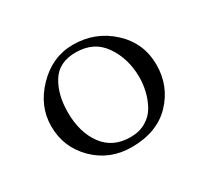

<svg xmlns="http://www.w3.org/2000/svg" viewBox="-105 -603 814 765"><g transform="rotate(-30 302.5 -220.5)"><path d="M297 -424Q220 -424 185.5 -369Q151 -314 151 -232Q151 -140 194.5 -81Q238 -22 319 -22Q360 -22 390.5 -40Q421 -58 437 -87.5Q453 -117 460.5 -148.5Q468 -180 468 -212Q468 -297 424.5 -360.5Q381 -424 297 -424ZM66 -217Q66 -310 137 -383Q208 -456 303 -456Q405 -456 478.5 -388.5Q552 -321 552 -221Q552 -123 486 -54Q420 15 303 15Q203 15 134.5 -52.5Q66 -120 66 -217Z"/></g></svg>

Font: EB Garamond
Style: SC
Weight: 400
Version: Version 000.010